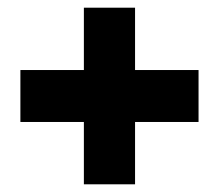

<svg xmlns="http://www.w3.org/2000/svg" viewBox="-20 -552 569 499"><path d="M496 -370V-235H33V-370ZM331 -532V-73H198V-532Z"/></svg>

Font: Exo 2 ExtraBold
Style: Regular
Weight: 800
Designer: Natanael Gama
Foundry: Natanael Gama
Version: Version 2.010